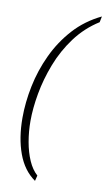

<svg xmlns="http://www.w3.org/2000/svg" viewBox="-96 -792 530 956"><g transform="rotate(10 169.5 -314.0)"><path d="M153 118Q94 77 65.5 -1Q37 -79 37 -181Q37 -259 54 -342Q71 -425 107.5 -503Q144 -581 201 -644Q258 -707 339 -746L333 -716Q263 -672 214 -606Q165 -540 135.5 -463.5Q106 -387 92.5 -311.5Q79 -236 79 -172Q79 -119 88 -67.5Q97 -16 115 25Q133 66 160 90Z"/></g></svg>

Font: Noto Serif Tamil SemiCondensed ExtraLight
Style: Italic
Weight: 200
Width: 4
Italic angle: -12°
Designer: Indian Type Foundry, Tom Grace, and the Monotype Design Team
Foundry: Monotype Imaging Inc.
Version: Version 2.003; ttfautohint (v1.8.4.7-5d5b)